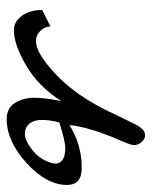

<svg xmlns="http://www.w3.org/2000/svg" viewBox="41 -486 461 584"><g transform="rotate(90 272.0 -193.5)"><path d="M9.8 -90.8 60.1 -116.2Q60.1 -98.1 73.5 -85Q86.9 -71.8 105 -71.8Q141.1 -71.8 205.6 -132.3Q270 -192.9 318.8 -293.9Q324.7 -307.1 332.8 -323.5Q340.8 -339.8 345 -348.4Q349.1 -356.9 354.5 -367.9Q359.9 -378.9 363.5 -384.5Q367.2 -390.1 372.1 -395Q379.9 -403.8 391.4 -403.8Q402.8 -403.8 411.9 -392.8Q420.9 -381.8 420.9 -371.3Q420.9 -360.8 408.2 -332Q366.2 -236.8 359.9 -173.8Q419.9 -210.9 486.8 -210.9Q542 -212.9 542 -166Q542 -104 475.6 -43.5Q409.2 17.1 341.8 17.1Q308.6 17.1 292.7 -7.6Q276.9 -32.2 276.9 -66.7Q276.9 -101.1 287.1 -148.9Q242.2 -79.1 178.7 -42Q115.2 -4.9 71.8 -4.9Q43.9 -4.9 26.9 -30Q9.8 -55.2 9.8 -90.8ZM471.2 -107.9Q477.1 -122.1 477.1 -133.8Q474.1 -160.6 430.2 -161.1Q409.2 -161.1 352.1 -143.1Q344.2 -113.3 344.2 -89.6Q344.2 -65.9 355.7 -52Q367.2 -38.1 386.5 -38.1Q405.8 -38.1 432.9 -58.6Q460 -79.1 471.2 -107.9Z"/></g></svg>

Font: Marck Script
Style: Regular
Weight: 400
Designer: Denis Masharov, Marck Fogel
Foundry: Denis Masharov
Version: Version 1.002